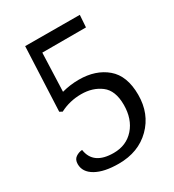

<svg xmlns="http://www.w3.org/2000/svg" viewBox="-156 -705 737 811"><g transform="rotate(-30 212.5 -299.0)"><path d="M216 -377Q298 -377 350 -333Q402 -289 402 -196.5Q402 -104 342 -44.5Q282 15 186 15Q115 15 74.5 -8Q34 -31 34 -70Q34 -92 48.5 -102Q63 -112 80 -113Q91 -35 190 -35Q252 -35 290 -78Q328 -121 328 -190.5Q328 -260 289 -289.5Q250 -319 194 -319Q138 -319 90 -294L77 -301L91 -613L357 -612L353 -553H140L133 -366Q174 -377 216 -377Z"/></g></svg>

Font: Karma
Style: Regular
Weight: 400
Designer: Joana Correia
Foundry: Indian Type Foundry
Version: Version 1.202;PS 1.0;hotconv 1.0.78;makeotf.lib2.5.61930; tt